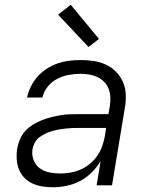

<svg xmlns="http://www.w3.org/2000/svg" viewBox="-20 -781 640 809"><path d="M203 8Q203 8 203 8Q203 8 203 8H202Q180 8 158 4.5Q136 1 116.5 -8Q97 -17 82.5 -32Q68 -47 60 -67Q52 -87 50.5 -109Q49 -131 52 -154Q56 -173 63.5 -192.5Q71 -212 85.5 -228Q100 -244 118.5 -255.5Q137 -267 156 -274.5Q175 -282 195 -287Q215 -292 235 -295.5Q255 -299 275 -299.5Q295 -300 314 -300H437L443 -335Q446 -354 445 -372.5Q444 -391 437.5 -407.5Q431 -424 418.5 -436.5Q406 -449 390 -456.5Q374 -464 356 -467Q338 -470 319 -470Q295 -470 270 -465.5Q245 -461 221.5 -449Q198 -437 181 -416Q164 -395 159 -370H94Q99 -394 110.5 -417Q122 -440 139 -459Q156 -478 178 -492Q200 -506 223.5 -514Q247 -522 271 -525Q295 -528 319 -528Q347 -528 374.5 -524Q402 -520 426.5 -508.5Q451 -497 469.5 -478Q488 -459 498.5 -434.5Q509 -410 510 -382Q511 -354 506 -326L452 0H387L404 -102Q388 -76 366 -54Q344 -32 317 -18Q290 -4 260.5 2Q231 8 203 8ZM235 -50Q256 -50 278 -54Q300 -58 320.5 -67Q341 -76 359 -91Q377 -106 390 -125Q403 -144 410.5 -165Q418 -186 422 -208L427 -242H314Q300 -242 286 -241.5Q272 -241 257.5 -239.5Q243 -238 229 -235.5Q215 -233 200.5 -229Q186 -225 172.5 -218.5Q159 -212 146.5 -203Q134 -194 127 -180.5Q120 -167 117 -153Q113 -129 121.5 -107Q130 -85 147.5 -72Q165 -59 188 -54.5Q211 -50 235 -50ZM353 -583 225 -719 278 -761 397 -617Z"/></svg>

Font: Iosevka SS04 Lt Ex Obl
Style: Regular
Weight: 300
Width: 7
Italic angle: -9°
Monospace: yes
Designer: Belleve Invis
Foundry: Belleve Invis
Version: Version 19.0.0; ttfautohint (v1.8.4)